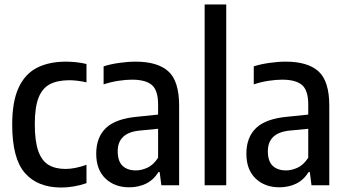

<svg xmlns="http://www.w3.org/2000/svg" viewBox="-20 -828 1546 858"><path d="M253.5 10Q148 10 91.2 -55Q34.5 -120 34.5 -271.5Q34.5 -374 63 -435.8Q91.5 -497.5 145 -525Q198.5 -552.5 274.5 -552.5Q297 -552.5 320.5 -550Q344 -547.5 366.5 -542V-460Q345.5 -465 325.5 -467.2Q305.5 -469.5 290.5 -469.5Q237.5 -469.5 203.2 -451.8Q169 -434 152.2 -391.2Q135.5 -348.5 135.5 -274Q135.5 -197 151 -153.2Q166.5 -109.5 197 -91.2Q227.5 -73 273 -73Q314 -73 366.5 -91.5V-9.5Q338 0.5 309.2 5.2Q280.5 10 253.5 10Z M557.5 9Q492 9 451 -30.5Q410 -70 410 -141Q410 -215 454 -256.5Q498 -298 595 -306.5L686.5 -316V-360Q686.5 -425 658.2 -448.5Q630 -472 570 -472Q543 -472 509.5 -467Q476 -462 443 -451V-531.5Q474 -541.5 513 -547Q552 -552.5 586 -552.5Q684 -552.5 732.2 -509.2Q780.5 -466 780.5 -355.5V0H701L693.5 -59H688Q666 -23.5 632.2 -7.2Q598.5 9 557.5 9ZM506 -152Q506 -108 527.5 -87.2Q549 -66.5 587.5 -66.5Q612 -66.5 638.5 -78.5Q665 -90.5 686.5 -123V-252.5L604 -244.5Q506 -235 506 -152Z M894.5 0V-808H991V0Z M1228.5 9Q1163 9 1122 -30.5Q1081 -70 1081 -141Q1081 -215 1125 -256.5Q1169 -298 1266 -306.5L1357.5 -316V-360Q1357.5 -425 1329.2 -448.5Q1301 -472 1241 -472Q1214 -472 1180.5 -467Q1147 -462 1114 -451V-531.5Q1145 -541.5 1184 -547Q1223 -552.5 1257 -552.5Q1355 -552.5 1403.2 -509.2Q1451.5 -466 1451.5 -355.5V0H1372L1364.5 -59H1359Q1337 -23.5 1303.2 -7.2Q1269.5 9 1228.5 9ZM1177 -152Q1177 -108 1198.5 -87.2Q1220 -66.5 1258.5 -66.5Q1283 -66.5 1309.5 -78.5Q1336 -90.5 1357.5 -123V-252.5L1275 -244.5Q1177 -235 1177 -152Z"/></svg>

Font: Encode Sans Cnd Md
Style: Regular
Weight: 500
Width: 3
Designer: Multiple Designers
Foundry: Impallari Type
Version: Version 3.002; ttfautohint (v1.8.3) -l 8 -r 50 -G 200 -x 14 